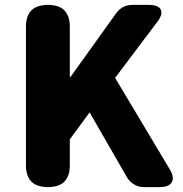

<svg xmlns="http://www.w3.org/2000/svg" viewBox="-20 -764 748 784"><path d="M176 0Q86 0 86 -89V-655Q86 -744 176 -744Q265 -744 265 -655V-450H268L455 -711Q480 -744 520 -744H586Q627 -744 636.5 -724.5Q646 -705 621 -673L450 -446L673 -73Q693 -40 681.5 -20Q670 0 632 0H619H566Q546 0 527.5 -11Q509 -22 499 -39L346 -305L265 -195V-89Q265 0 176 0Z"/></svg>

Font: GenSenRounded TW H
Style: Regular
Weight: 900
Version: Version 1.501;PS 1;hotconv 16.6.51;makeotf.lib2.5.65220